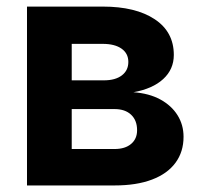

<svg xmlns="http://www.w3.org/2000/svg" viewBox="-20 -566 617 586"><path d="M62.4 0V-545.9H293.7Q393.9 -545.9 452.2 -507.3Q510.5 -468.7 510.5 -398.3Q510.5 -354.4 478.1 -324.7Q445.8 -295 387.2 -284.5Q435 -281.1 469.2 -262.5Q503.4 -243.8 521.8 -214.4Q540.2 -185 540.2 -148.6Q540.2 -102.6 515.6 -69.2Q490.9 -35.7 443.9 -17.9Q396.9 0 329.7 0ZM198.9 -111.2H329.7Q361.8 -111.2 380.1 -126.7Q398.4 -142.1 398.4 -168.5Q398.4 -198.7 380.1 -215.9Q361.8 -233.1 329.7 -233.1H198.9ZM198.9 -320.8H297.1Q332.2 -320.8 352 -336Q371.7 -351.1 371.7 -377Q371.7 -402.9 351 -417.5Q330.2 -432.1 293.7 -432.1H198.9Z"/></svg>

Font: Adwaita Sans
Style: Regular
Weight: 400
Designer: Rasmus Andersson
Foundry: rsms
Version: Version 4.001;git-9221beed3